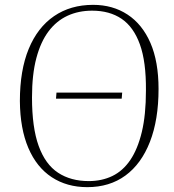

<svg xmlns="http://www.w3.org/2000/svg" viewBox="-20 -758 719 792"><path d="M340 14Q256 14 193.5 -27Q131 -68 97 -147.5Q63 -227 62 -341Q62 -468 98.5 -556.5Q135 -645 203 -691.5Q271 -738 364 -738Q445 -738 506 -698Q567 -658 600.5 -581Q634 -504 634 -391Q634 -264 598.5 -173Q563 -82 497.5 -34Q432 14 340 14ZM346 -11Q400 -11 443.5 -32Q487 -53 517.5 -98Q548 -143 565 -213.5Q582 -284 582 -385Q583 -503 557 -575Q531 -647 481.5 -680.5Q432 -714 360 -714Q304 -714 258.5 -693Q213 -672 180.5 -629Q148 -586 130 -518.5Q112 -451 112 -356Q112 -232 139.5 -156Q167 -80 219.5 -45.5Q272 -11 346 -11ZM211 -351 213 -376H484L482 -351Z"/></svg>

Font: Literata 60pt ExtraLight
Style: Italic
Weight: 250
Italic angle: -2°
Designer: Latin by Veronika Burian and Jose Scaglione. Greek by Irene Vlachou. Cyrillic by Vera Evstafieva
Foundry: TypeTogether
Version: Version 3.103;gftools[0.9.29]